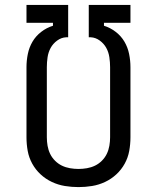

<svg xmlns="http://www.w3.org/2000/svg" viewBox="-20 -755 640 783"><path d="M300 8Q272 8 244.5 3.5Q217 -1 191.5 -13Q166 -25 145.5 -44Q125 -63 111.5 -87.5Q98 -112 93 -139.5Q88 -167 88 -195V-481Q88 -508 93.5 -535Q99 -562 112.5 -585Q126 -608 148 -625Q170 -642 196 -650V-662H88V-735H258V-603H250Q230 -602 213 -589.5Q196 -577 186.5 -559.5Q177 -542 174 -521.5Q171 -501 171 -481V-195Q171 -178 174 -160.5Q177 -143 184.5 -127.5Q192 -112 204.5 -99.5Q217 -87 232.5 -79.5Q248 -72 265.5 -69Q283 -66 300 -66Q317 -66 334.5 -69Q352 -72 367.5 -79.5Q383 -87 395.5 -99.5Q408 -112 415.5 -127.5Q423 -143 426 -160.5Q429 -178 429 -195V-481Q429 -501 426 -521.5Q423 -542 413.5 -559.5Q404 -577 387 -589.5Q370 -602 350 -603H342V-735H512V-662H404V-650Q430 -642 452 -625Q474 -608 487.5 -585Q501 -562 506.5 -535Q512 -508 512 -481V-195Q512 -167 507 -139.5Q502 -112 488.5 -87.5Q475 -63 454.5 -44Q434 -25 408.5 -13Q383 -1 355.5 3.5Q328 8 300 8Z"/></svg>

Font: Zed Sans Extended
Style: Regular
Weight: 400
Width: 7
Designer: Belleve Invis
Foundry: Belleve Invis
Version: Version 1.0.0; ttfautohint (v1.8.4)